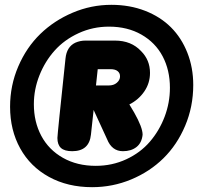

<svg xmlns="http://www.w3.org/2000/svg" viewBox="-20 -776 934 800"><path d="M443.8 -755.9Q520.5 -755.9 584.5 -731Q648.4 -706.1 692.4 -662.1Q736.3 -618.2 760.7 -556.2Q785.2 -494.1 785.2 -421.9Q785.2 -331.5 751.5 -252Q717.8 -172.4 660.9 -116.5Q604 -60.5 526.6 -28.3Q449.2 3.9 363.8 3.9Q262.2 3.9 184.3 -38.8Q106.4 -81.5 64.2 -157.7Q22 -233.9 22 -331.1Q22 -419.9 56.2 -499.3Q90.3 -578.6 147.9 -634.5Q205.6 -690.4 282.7 -723.1Q359.9 -755.9 443.8 -755.9ZM335.9 -606.9H459Q526.9 -606.9 567.9 -563Q605 -525.9 605 -472.2Q605 -429.7 581.3 -395Q557.6 -360.4 519 -340.8L539.1 -307.1Q574.2 -245.1 574.2 -214.8Q570.8 -180.7 548.6 -163.3Q526.4 -146 492.2 -146Q445.8 -146 425.8 -196.8L370.1 -317.9L358.9 -214.8Q351.6 -146 280.8 -146Q249 -146 234.1 -159.4Q219.2 -172.9 219.2 -201.2Q219.2 -214.8 252.9 -532.2Q257.8 -581.1 293.9 -598.1Q314 -606.9 335.9 -606.9ZM439.9 -487.8H387.2L379.9 -419.9H433.1Q453.6 -419.9 466.3 -430.7Q479 -441.4 480 -455.1V-459Q480 -471.7 470 -479.7Q460 -487.8 439.9 -487.8ZM378.9 -85Q447.3 -85 506.1 -112.3Q564.9 -139.6 604.2 -185.3Q643.6 -231 665.8 -289.3Q688 -347.7 688 -410.2Q688 -483.9 657.7 -541.3Q627.4 -598.6 569.3 -631.8Q511.2 -665 434.1 -665Q366.7 -665 307.4 -637.7Q248 -610.4 207.8 -565.4Q167.5 -520.5 144.3 -461.9Q121.1 -403.3 121.1 -341.8Q121.1 -268.1 152.1 -210Q183.1 -151.9 242.2 -118.4Q301.3 -85 378.9 -85Z"/></svg>

Font: BPreplay
Style: Bold Italic
Weight: 700
Italic angle: -6°
Designer: Magenta/George Triantafyllakos
Foundry: Magenta/George Triantafyllakos
Version: Version 1.00